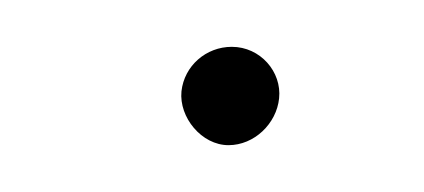

<svg xmlns="http://www.w3.org/2000/svg" viewBox="-20 -111 181 82"><path d="M57.5 -72C56.4 -60.9 66.1 -49 77.6 -49C88.6 -49 98.1 -58.2 99.2 -69C100.4 -80.3 91.2 -91 79 -91C68 -91 58.7 -82.9 57.5 -72Z"/></svg>

Font: Just Breathe
Style: Obl2
Weight: 400
Foundry: Cannot Into Space Fonts
Version: Version 0.72